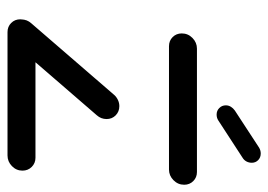

<svg xmlns="http://www.w3.org/2000/svg" viewBox="-124 -608 731 524"><g transform="rotate(90 242.0 -345.5)"><path d="M445.2 -40.7Q445.2 -24.1 432.8 -12Q420.4 0 403.7 0H67Q52.2 0 42.2 -10Q32.2 -20 32.2 -34.8Q32.2 -51.9 44.6 -64.1Q57 -76.3 73.7 -76.3H410Q424.8 -76.3 435 -66.1Q445.2 -55.9 445.2 -40.7ZM67.4 -3Q52.6 -3 42.6 -13Q32.6 -23 32.6 -37.8Q32.6 -53.3 43 -64.8L238.5 -291.1Q244.1 -297.4 252.2 -301.3Q260.4 -305.2 269.3 -305.2Q284.1 -305.2 294.3 -295.2Q304.4 -285.2 304.4 -270.4Q304.4 -255.2 294.1 -243.7L98.5 -17.4Q92.6 -10.7 84.3 -6.9Q75.9 -3 67.4 -3ZM483.7 -482.2Q483.7 -465.2 471.3 -453Q458.9 -440.7 442.2 -440.7H105.6Q90.7 -440.7 80.7 -450.7Q70.7 -460.7 70.7 -475.6Q70.7 -492.6 83.1 -504.8Q95.6 -517 112.2 -517H448.9Q463.7 -517 473.7 -507Q483.7 -497 483.7 -482.2ZM292.2 -570.7Q281.5 -570.7 274.3 -578Q267 -585.2 267 -595.9Q267 -603.3 270.9 -609.6Q274.8 -615.9 281.1 -620.4L382.6 -686.7Q390 -691.1 398.5 -691.1Q409.3 -691.1 416.5 -684.1Q423.7 -677 423.7 -666.7Q423.7 -658.9 420.2 -652.2Q416.7 -645.6 410 -641.5L308.1 -575.2Q301.1 -570.7 292.2 -570.7Z"/></g></svg>

Font: 26F Galaxy Sans
Style: Bold Italic
Weight: 700
Italic angle: -5°
Designer: C₂₉H₂₅N₃O₅
Version: Version 1.200